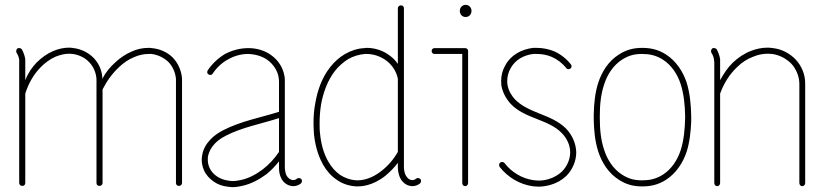

<svg xmlns="http://www.w3.org/2000/svg" viewBox="-20 -768 3377 790"><path d="M59 -512V-15C59 -8 65 -3 72 -3C79 -3 84 -8 84 -15V-383C97 -424 118 -462 148 -492C166 -510 186 -525 209 -535C227 -542 246 -547 265 -547C270 -547 275 -546 280 -546C306 -542 331 -530 348 -511C366 -492 376 -466 377 -441V-15C377 -8 382 -3 389 -3C396 -3 402 -8 402 -15V-400C419 -434 442 -466 470 -492C488 -509 509 -524 532 -533C550 -541 571 -546 591 -546C595 -546 599 -546 603 -546C629 -543 654 -531 673 -513C691 -494 702 -469 704 -443V-15C704 -8 709 -3 716 -3C723 -3 729 -8 729 -15V-444C727 -476 713 -508 691 -531C668 -554 637 -567 605 -570C600 -571 595 -571 591 -571C567 -571 543 -566 522 -556C496 -545 473 -529 453 -510C433 -492 416 -472 401 -444C401 -476 387 -506 367 -528C345 -551 315 -566 284 -570C277 -571 271 -572 265 -572C242 -572 220 -567 199 -558C173 -547 150 -530 130 -510C112 -491 96 -469 84 -438V-512C84 -516 84 -520 84 -524C82 -538 77 -552 70 -565C66 -570 58 -572 52 -569C47 -565 45 -557 48 -551C54 -542 58 -532 59 -521C59 -518 59 -515 59 -512Z M910 -210C976 -244 1053 -258 1128 -282V-143C1109 -115 1087 -91 1061 -71C1033 -50 1003 -34 970 -27C959 -25 948 -23 937 -23C931 -23 925 -24 919 -25C903 -27 886 -33 873 -42C859 -51 848 -64 842 -78C837 -89 835 -100 835 -111C835 -116 835 -121 836 -126C840 -144 849 -161 862 -175C870 -184 884 -197 910 -210ZM906 -546C878 -529 853 -506 835 -479C831 -473 832 -465 838 -462C844 -458 852 -459 855 -465C871 -489 893 -510 919 -524C944 -538 972 -546 1001 -546C1030 -545 1059 -537 1081 -521C1104 -504 1121 -479 1126 -452C1127 -446 1128 -439 1128 -433V-308C1052 -284 972 -270 898 -232C879 -222 859 -209 844 -192C828 -175 816 -154 812 -130C811 -124 810 -118 810 -111C810 -97 813 -82 819 -68C827 -49 842 -33 859 -21C876 -9 896 -2 916 0C923 1 930 2 937 2C950 2 963 0 976 -3C1013 -11 1046 -29 1076 -51C1095 -66 1112 -84 1128 -104V-78V-77V-76C1128 -61 1131 -45 1139 -31C1143 -24 1148 -18 1155 -13C1162 -8 1170 -4 1179 -3C1181 -2 1184 -2 1186 -2C1198 -2 1209 -6 1218 -13C1223 -18 1224 -26 1220 -31C1215 -36 1207 -37 1202 -33C1198 -29 1192 -27 1186 -27C1185 -27 1184 -27 1183 -27C1179 -28 1174 -30 1170 -33C1166 -36 1163 -40 1160 -44C1155 -53 1153 -64 1152 -76V-77V-78V-433C1152 -441 1152 -449 1150 -457C1144 -491 1124 -521 1096 -541C1069 -561 1035 -570 1002 -570H1001C968 -570 935 -561 906 -546Z M1566 -45C1585 -61 1603 -79 1617 -98V-80V-78V-76C1618 -61 1621 -45 1629 -31C1633 -24 1639 -18 1645 -13C1652 -8 1660 -4 1669 -3C1671 -2 1674 -2 1676 -2C1688 -2 1699 -6 1708 -13C1713 -18 1714 -26 1710 -31C1705 -36 1697 -37 1692 -33C1688 -29 1682 -27 1676 -27C1675 -27 1674 -27 1673 -27C1669 -28 1664 -30 1660 -33C1657 -36 1653 -40 1651 -44C1645 -53 1643 -65 1642 -76V-78V-80V-734C1642 -741 1637 -746 1630 -746C1623 -746 1617 -741 1617 -734V-505C1608 -518 1597 -530 1584 -539C1557 -560 1523 -571 1489 -571C1486 -571 1483 -571 1480 -570C1452 -569 1425 -560 1400 -546C1376 -532 1355 -513 1338 -491C1304 -448 1286 -395 1277 -342C1272 -316 1270 -289 1270 -261C1270 -246 1271 -230 1272 -214C1279 -151 1297 -113 1309 -91C1323 -66 1342 -44 1366 -28C1390 -11 1419 -2 1448 -1H1451C1462 -1 1511 -1 1566 -45ZM1617 -143C1600 -113 1577 -86 1550 -65C1526 -46 1491 -26 1451 -26H1449C1421 -27 1397 -37 1380 -48C1360 -62 1343 -81 1331 -103C1311 -137 1301 -177 1297 -217C1295 -232 1295 -247 1295 -261C1295 -287 1297 -313 1301 -338C1310 -388 1328 -437 1358 -476C1373 -495 1392 -512 1413 -525C1434 -537 1458 -544 1482 -546C1484 -546 1486 -546 1489 -546C1517 -546 1546 -536 1569 -519C1591 -503 1611 -476 1617 -444Z M1894 -570H1768C1761 -570 1756 -565 1756 -558C1756 -551 1761 -546 1768 -546H1882V-15C1882 -8 1887 -2 1894 -2C1901 -2 1906 -8 1906 -15V-558C1906 -565 1901 -570 1894 -570ZM1896 -748C1882 -748 1872 -737 1872 -723C1872 -709 1882 -698 1896 -698C1910 -698 1920 -709 1920 -723C1920 -737 1910 -748 1896 -748Z M2250 -534C2273 -524 2294 -508 2310 -488C2314 -482 2322 -482 2327 -486C2333 -490 2333 -498 2329 -503C2311 -526 2287 -545 2260 -557C2238 -566 2213 -571 2189 -571C2184 -571 2178 -571 2173 -571C2150 -568 2127 -561 2107 -549C2087 -537 2070 -520 2059 -499C2048 -480 2042 -458 2042 -435C2042 -429 2043 -423 2043 -416C2048 -388 2062 -362 2081 -341C2111 -309 2152 -293 2190 -278C2228 -263 2265 -248 2291 -221C2312 -200 2326 -171 2326 -142V-141C2326 -112 2313 -83 2292 -62C2277 -48 2258 -37 2237 -31C2224 -27 2211 -25 2197 -25C2189 -25 2181 -26 2173 -27C2127 -34 2084 -60 2056 -97C2052 -102 2044 -103 2038 -99C2033 -95 2032 -87 2036 -81C2069 -39 2117 -10 2170 -2C2179 -1 2188 0 2197 0C2213 0 2229 -3 2244 -7C2269 -14 2291 -26 2310 -44C2335 -69 2351 -105 2351 -141V-142C2350 -178 2334 -213 2309 -239C2278 -270 2237 -286 2199 -301C2162 -316 2125 -332 2099 -359C2086 -373 2072 -394 2068 -420C2067 -425 2067 -430 2067 -435C2067 -453 2072 -472 2081 -487C2090 -504 2104 -518 2120 -528C2137 -538 2156 -544 2175 -546C2180 -546 2185 -546 2189 -546C2210 -546 2231 -542 2250 -534Z M2448 -286C2448 -288 2448 -290 2448 -292C2448 -336 2452 -380 2466 -421C2479 -462 2504 -500 2540 -523C2566 -539 2588 -546 2622 -546C2652 -546 2678 -541 2707 -523C2743 -500 2768 -462 2781 -421C2794 -380 2798 -336 2799 -292V-284C2799 -283 2799 -283 2799 -283C2799 -283 2799 -282 2799 -282C2798 -237 2794 -192 2781 -151C2768 -110 2743 -72 2707 -49C2678 -31 2652 -26 2622 -26C2588 -26 2566 -33 2540 -49C2504 -72 2479 -110 2466 -151C2452 -192 2448 -236 2448 -281C2448 -283 2448 -284 2448 -286ZM2805 -143C2818 -183 2822 -226 2824 -267C2824 -268 2824 -269 2824 -271C2824 -272 2824 -279 2824 -292C2823 -337 2819 -384 2805 -429C2790 -474 2762 -517 2720 -544C2687 -565 2656 -571 2622 -571C2584 -571 2555 -562 2527 -544C2484 -517 2457 -474 2442 -429C2428 -386 2424 -341 2423 -297C2423 -294 2423 -291 2423 -286C2423 -281 2423 -277 2423 -274C2424 -231 2428 -186 2442 -143C2457 -98 2484 -55 2527 -28C2555 -10 2584 -1 2622 -1C2656 -1 2687 -7 2720 -28C2762 -55 2790 -98 2805 -143Z M2919 -511V-15C2919 -8 2924 -2 2931 -2C2938 -2 2943 -8 2943 -15V-383C2958 -424 2981 -462 3013 -492C3032 -511 3055 -526 3080 -535C3099 -543 3119 -547 3139 -547C3145 -547 3151 -546 3157 -546C3187 -542 3215 -527 3236 -506C3254 -486 3268 -458 3269 -425V-15C3269 -8 3274 -2 3281 -2C3288 -2 3293 -8 3293 -15V-426C3293 -462 3278 -497 3254 -523C3229 -549 3196 -566 3161 -570C3153 -571 3146 -572 3139 -572C3115 -572 3092 -567 3071 -559C3042 -548 3017 -531 2995 -510C2975 -491 2957 -464 2943 -438V-512C2943 -517 2943 -522 2943 -524C2941 -538 2936 -552 2929 -565C2925 -570 2917 -572 2911 -569C2906 -565 2904 -557 2907 -551C2913 -542 2917 -532 2918 -521C2918 -519 2919 -515 2919 -511Z"/></svg>

Font: LS
Style: Light
Weight: 300
Designer: BSozoo
Foundry: BSozoo
Version: Version 001.000